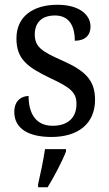

<svg xmlns="http://www.w3.org/2000/svg" viewBox="-20 -565 458 806"><path d="M196 10C307 10 379 -45 379 -146C379 -230 336 -269 239 -312C157 -348 126 -368 126 -420C126 -467 152 -500 211 -500C266 -500 294 -462 294 -394C337 -394 360 -417 360 -453C360 -503 313 -545 221 -545C118 -545 49 -495 49 -404C49 -318 93 -284 191 -237C277 -197 301 -177 301 -128C301 -72 266 -37 201 -37C128 -37 100 -92 100 -162C74 -162 40 -146 40 -95C40 -25 100 10 196 10ZM140 208V221H180C206 179 241 113 257 71V61H169C162 109 150 164 140 208Z"/></svg>

Font: Noto Serif Sinhala SemiCondensed
Style: Regular
Weight: 400
Width: 4
Designer: Jelle Bosma - Monotype Design Team
Foundry: Monotype Imaging Inc.
Version: Version 2.007